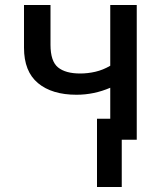

<svg xmlns="http://www.w3.org/2000/svg" viewBox="-20 -559 640 768"><path d="M368 189V-84H421V-208Q356 -180 286 -180Q188 -180 132 -226.5Q76 -273 76 -368V-539H182V-380Q182 -314 212 -289.5Q242 -265 301 -265Q331 -265 361.5 -272Q392 -279 421 -296V-539H527V0H467V189Z"/></svg>

Font: Noto Sans Mono Medium
Style: Regular
Weight: 500
Designer: Monotype Design Team
Foundry: Monotype Imaging Inc.
Version: Version 2.014